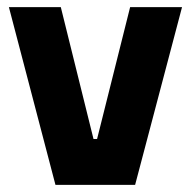

<svg xmlns="http://www.w3.org/2000/svg" viewBox="-20 -520 536 540"><path d="M151 -500 243 -129H253L346 -500H492L360 0H136L5 -500Z"/></svg>

Font: Changa SemiBold
Style: Regular
Weight: 600
Designer: Eduardo Rodriguez Tunni
Foundry: Eduardo Rodriguez Tunni
Version: Version 2.002; ttfautohint (v1.5) -l 8 -r 50 -G 150 -x 14 -H